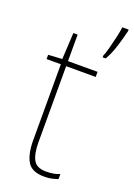

<svg xmlns="http://www.w3.org/2000/svg" viewBox="-148 -818 618 885"><g transform="rotate(20 161.5 -375.0)"><path d="M188 -15Q209 -15 225.5 -18Q242 -21 255 -27V-2Q241 3 225.5 6.5Q210 10 188 10Q127 10 105.5 -27Q84 -64 84 -130V-503H14V-524L82 -528L89 -658H110V-528H255V-503H110V-130Q110 -74 126 -44.5Q142 -15 188 -15ZM323 -753Q315 -718 301 -673.5Q287 -629 269 -599H254V-607Q260 -620 268 -649.5Q276 -679 283 -710Q290 -741 292 -760H323Z"/></g></svg>

Font: Noto Sans Kannada SemiCondensed Thin
Style: Regular
Weight: 100
Width: 4
Designer: Jelle Bosma - Monotype Design Team
Foundry: Monotype Imaging Inc.
Version: Version 2.005; ttfautohint (v1.8.4.7-5d5b)